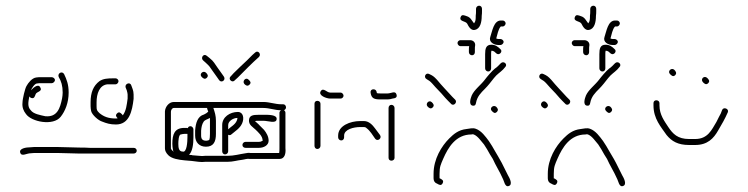

<svg xmlns="http://www.w3.org/2000/svg" viewBox="-20 -605 2625 674"><path d="M258 -66H449C455 -66 460 -70 460 -76C460 -82 455 -86 449 -86H295C283 -87 271 -87 258 -87C232 -87 206 -89 180 -89H112C103 -89 94 -89 87 -88C72 -88 46 -84 51 -69C56 -54 73 -67 88 -67C95 -68 103 -68 112 -68H180C207 -68 232 -66 258 -66ZM357 -309H386C391 -309 396 -315 396 -320C396 -325 391 -330 386 -330H377C358 -330 342 -329 329 -320C308 -304 298 -281 298 -246V-232C298 -226 299 -220 300 -215C303 -202 325 -182 339 -178C354 -172 367 -168 387 -168C434 -168 444 -215 449 -258V-273C449 -279 448 -286 445 -294L441 -305C437 -319 417 -311 421 -298L425 -288C427 -281 428 -276 428 -273V-259C425 -237 423 -216 411 -200C410 -202 409 -203 408 -204C403 -209 398 -214 391 -207C384 -200 388 -195 393 -190C391 -189 389 -189 387 -189C361 -189 345 -195 329 -208C320 -217 319 -219 319 -232V-246C319 -276 329 -306 357 -309ZM162 -334H124C118 -334 112 -334 107 -333C92 -331 79 -314 73 -303C68 -295 59 -258 59 -245C57 -228 63 -215 71 -205C90 -177 167 -162 193 -195C209 -215 221 -245 221 -280C221 -309 214 -326 205 -345C198 -357 181 -348 186 -335C195 -320 200 -304 200 -280C200 -273 199 -266 198 -260C191 -225 181 -193 139 -197C121 -201 97 -205 88 -218C76 -230 79 -246 83 -267C84 -264 87 -262 90 -261C100 -258 102 -266 105 -274C108 -284 131 -283 121 -299C113 -313 94 -294 89 -288C90 -294 102 -312 110 -312C115 -313 119 -313 124 -313H162C167 -313 173 -319 173 -324C173 -329 167 -334 162 -334Z M831 -96C831 -90 836 -86 842 -86H889C906 -86 923 -95 923 -111C923 -126 915 -139 907 -149L892 -164C886 -171 880 -175 875 -180C878 -181 883 -181 888 -181H905C921 -181 949 -170 951 -186C954 -203 921 -202 905 -202H888C868 -202 855 -200 854 -183C853 -166 868 -159 877 -150C886 -141 902 -128 902 -111C902 -110 901 -110 900 -110C897 -108 893 -107 889 -107H842C836 -107 831 -102 831 -96ZM813 -191C814 -189 813 -186 811 -181C805 -167 790 -160 781 -151V-166C781 -180 799 -191 813 -191ZM760 -166V-74C760 -68 764 -63 770 -63C776 -63 781 -68 781 -74V-132C785 -130 789 -130 792 -133C806 -145 822 -154 830 -172C838 -190 834 -212 815 -212C787 -212 760 -194 760 -166ZM713 -113C710 -112 707 -111 704 -111C692 -111 686 -116 686 -129V-146C687 -159 689 -169 695 -178C700 -185 709 -186 717 -191V-135C717 -131 717 -113 713 -113ZM703 -90C730 -90 738 -108 738 -135V-181C738 -199 734 -211 729 -226H905C926 -226 945 -218 966 -218C963 -215 961 -212 961 -209V-85C961 -78 961 -73 960 -68H858C853 -69 847 -68 842 -67C821 -64 802 -58 779 -58H700C693 -57 686 -57 679 -58L655 -60C654 -61 652 -61 649 -61C646 -61 645 -61 644 -62C656 -74 659 -100 659 -123V-151C659 -156 654 -162 649 -162C644 -162 641 -160 639 -155C637 -156 636 -156 635 -156H627C593 -156 585 -134 585 -100C585 -93 586 -86 587 -80C587 -77 588 -75 590 -72C586 -75 580 -81 580 -84V-213C580 -218 584 -226 590 -226H707C707 -222 710 -217 711 -213C707 -209 701 -205 696 -203C674 -197 667 -174 665 -147V-129C665 -105 680 -90 703 -90ZM621 -73C608 -73 606 -86 606 -100C606 -109 607 -133 615 -133C619 -134 623 -135 627 -135H638V-123C638 -108 636 -68 621 -73ZM804 -323 815 -333C839 -357 864 -383 889 -405C899 -415 885 -431 875 -420L866 -412L847 -393C834 -381 812 -360 800 -348L790 -337C779 -328 795 -312 804 -323ZM693 -393 702 -385C708 -380 712 -375 715 -372L727 -355L742 -334L749 -324C757 -312 774 -324 766 -336L759 -346L744 -367C733 -382 731 -389 716 -401L706 -409C695 -419 683 -402 693 -393ZM838 -310C843 -305 849 -301 856 -308C863 -315 858 -320 853 -325C843 -336 829 -320 838 -310ZM688 -335C693 -330 699 -325 706 -332C713 -339 708 -345 703 -350C693 -359 678 -345 688 -335ZM974 -239H967C946 -239 926 -247 905 -247H590C573 -247 560 -230 559 -214V-84C559 -76 563 -68 571 -60C583 -48 607 -44 629 -42C631 -42 639 -41 653 -40L677 -37C685 -36 693 -36 701 -37H779C798 -37 812 -42 830 -44C839 -45 847 -49 858 -47H961C979 -47 984 -65 982 -85V-209C982 -213 980 -216 977 -218C982 -221 984 -224 984 -228C984 -234 980 -239 974 -239Z M1188 -123V-129C1188 -151 1222 -159 1244 -159H1258C1261 -159 1264 -158 1267 -155C1279 -146 1288 -131 1297 -118C1305 -107 1322 -119 1314 -131L1296 -155C1288 -166 1275 -180 1258 -180H1244C1210 -180 1167 -164 1167 -129V-123C1167 -117 1172 -112 1178 -112C1184 -112 1188 -117 1188 -123ZM1084 -241V-93C1084 -87 1088 -82 1094 -82C1100 -82 1105 -87 1105 -93V-241C1105 -247 1100 -251 1094 -251C1088 -251 1084 -247 1084 -241ZM1344 -226V-51C1344 -45 1348 -41 1354 -41C1360 -41 1365 -45 1365 -51V-226C1365 -232 1360 -237 1354 -237C1348 -237 1344 -232 1344 -226ZM1281 -279C1284 -260 1293 -256 1315 -256H1341C1346 -256 1352 -257 1358 -259C1368 -260 1375 -263 1372 -273C1368 -288 1353 -277 1341 -277H1315C1311 -277 1307 -277 1303 -278L1302 -283C1299 -296 1278 -294 1281 -279ZM1186 -269C1186 -274 1181 -280 1176 -280H1139C1127 -280 1115 -299 1106 -285C1096 -270 1126 -259 1139 -259H1176C1181 -259 1186 -264 1186 -269Z M1524 21H1523V5C1523 -20 1527 -27 1536 -48C1553 -87 1580 -133 1635 -133C1638 -134 1640 -134 1643 -133C1658 -127 1669 -109 1679 -98C1686 -87 1694 -75 1700 -63L1710 -47C1719 -26 1735 -1 1744 20C1750 30 1752 53 1766 48C1781 43 1769 20 1763 10L1754 -8C1748 -21 1735 -46 1728 -57L1718 -74C1712 -85 1703 -100 1696 -110C1684 -126 1670 -146 1650 -153C1639 -157 1627 -153 1617 -152C1590 -149 1573 -135 1557 -119C1530 -92 1502 -47 1502 5V21C1502 30 1506 37 1515 40C1522 44 1529 48 1534 38C1539 28 1531 25 1524 21ZM1704 -365V-415C1704 -419 1704 -423 1705 -427C1709 -427 1712 -426 1715 -424L1723 -417C1733 -409 1747 -425 1736 -433C1728 -441 1719 -448 1705 -448C1686 -448 1683 -434 1683 -415V-365C1683 -359 1688 -354 1694 -354C1700 -354 1704 -359 1704 -365ZM1662 -585C1656 -585 1651 -580 1651 -574V-566C1651 -561 1651 -556 1650 -550C1650 -538 1650 -530 1644 -523C1636 -533 1632 -544 1619 -548C1610 -551 1601 -556 1597 -545C1591 -529 1614 -532 1620 -522C1625 -512 1633 -497 1647 -500C1666 -504 1671 -527 1671 -549C1672 -556 1672 -561 1672 -566V-574C1672 -580 1668 -585 1662 -585ZM1745 -533H1738C1713 -533 1708 -495 1701 -475C1695 -458 1713 -447 1730 -447H1737C1742 -447 1748 -453 1748 -458C1748 -463 1742 -468 1737 -468H1730C1727 -468 1725 -469 1722 -470C1726 -483 1729 -503 1738 -512H1745C1750 -512 1755 -518 1755 -523C1755 -528 1750 -533 1745 -533ZM1596 -443H1627C1626 -439 1626 -435 1626 -431V-422C1626 -416 1631 -411 1637 -411C1643 -411 1647 -416 1647 -422V-431C1647 -437 1647 -442 1648 -446C1649 -457 1640 -464 1630 -464H1596C1591 -464 1586 -459 1586 -454C1586 -449 1591 -443 1596 -443ZM1707 -215C1712 -210 1717 -205 1724 -212C1731 -219 1727 -225 1722 -230C1712 -239 1696 -225 1707 -215ZM1481 -231C1486 -226 1492 -221 1499 -228C1506 -235 1501 -241 1496 -246C1486 -256 1472 -241 1481 -231ZM1640 -234C1647 -233 1650 -237 1651 -244C1655 -266 1668 -279 1682 -293C1694 -305 1703 -317 1714 -331C1725 -345 1735 -350 1746 -361L1753 -369C1764 -379 1748 -393 1738 -383C1731 -376 1725 -369 1717 -364C1706 -355 1690 -336 1681 -324C1668 -307 1645 -290 1636 -270C1632 -260 1624 -236 1640 -234ZM1478 -327C1486 -322 1489 -321 1498 -311C1505 -303 1512 -295 1520 -287C1535 -272 1538 -266 1553 -251L1563 -241C1572 -230 1587 -246 1578 -255L1568 -265C1550 -285 1532 -303 1514 -325C1503 -337 1498 -340 1487 -345C1475 -352 1465 -334 1478 -327Z M1925 21H1924V5C1924 -20 1928 -27 1937 -48C1954 -87 1981 -133 2036 -133C2039 -134 2041 -134 2044 -133C2059 -127 2070 -109 2080 -98C2087 -87 2095 -75 2101 -63L2111 -47C2120 -26 2136 -1 2145 20C2151 30 2153 53 2167 48C2182 43 2170 20 2164 10L2155 -8C2149 -21 2136 -46 2129 -57L2119 -74C2113 -85 2104 -100 2097 -110C2085 -126 2071 -146 2051 -153C2040 -157 2028 -153 2018 -152C1991 -149 1974 -135 1958 -119C1931 -92 1903 -47 1903 5V21C1903 30 1907 37 1916 40C1923 44 1930 48 1935 38C1940 28 1932 25 1925 21ZM2105 -365V-415C2105 -419 2105 -423 2106 -427C2110 -427 2113 -426 2116 -424L2124 -417C2134 -409 2148 -425 2137 -433C2129 -441 2120 -448 2106 -448C2087 -448 2084 -434 2084 -415V-365C2084 -359 2089 -354 2095 -354C2101 -354 2105 -359 2105 -365ZM2063 -585C2057 -585 2052 -580 2052 -574V-566C2052 -561 2052 -556 2051 -550C2051 -538 2051 -530 2045 -523C2037 -533 2033 -544 2020 -548C2011 -551 2002 -556 1998 -545C1992 -529 2015 -532 2021 -522C2026 -512 2034 -497 2048 -500C2067 -504 2072 -527 2072 -549C2073 -556 2073 -561 2073 -566V-574C2073 -580 2069 -585 2063 -585ZM2146 -533H2139C2114 -533 2109 -495 2102 -475C2096 -458 2114 -447 2131 -447H2138C2143 -447 2149 -453 2149 -458C2149 -463 2143 -468 2138 -468H2131C2128 -468 2126 -469 2123 -470C2127 -483 2130 -503 2139 -512H2146C2151 -512 2156 -518 2156 -523C2156 -528 2151 -533 2146 -533ZM1997 -443H2028C2027 -439 2027 -435 2027 -431V-422C2027 -416 2032 -411 2038 -411C2044 -411 2048 -416 2048 -422V-431C2048 -437 2048 -442 2049 -446C2050 -457 2041 -464 2031 -464H1997C1992 -464 1987 -459 1987 -454C1987 -449 1992 -443 1997 -443ZM2108 -215C2113 -210 2118 -205 2125 -212C2132 -219 2128 -225 2123 -230C2113 -239 2097 -225 2108 -215ZM1882 -231C1887 -226 1893 -221 1900 -228C1907 -235 1902 -241 1897 -246C1887 -256 1873 -241 1882 -231ZM2041 -234C2048 -233 2051 -237 2052 -244C2056 -266 2069 -279 2083 -293C2095 -305 2104 -317 2115 -331C2126 -345 2136 -350 2147 -361L2154 -369C2165 -379 2149 -393 2139 -383C2132 -376 2126 -369 2118 -364C2107 -355 2091 -336 2082 -324C2069 -307 2046 -290 2037 -270C2033 -260 2025 -236 2041 -234ZM1879 -327C1887 -322 1890 -321 1899 -311C1906 -303 1913 -295 1921 -287C1936 -272 1939 -266 1954 -251L1964 -241C1973 -230 1988 -246 1979 -255L1969 -265C1951 -285 1933 -303 1915 -325C1904 -337 1899 -340 1888 -345C1876 -352 1866 -334 1879 -327Z M2274 -243V-235C2274 -188 2300 -160 2320 -131C2338 -109 2360 -96 2399 -96H2420C2464 -96 2485 -119 2501 -147C2514 -169 2525 -188 2535 -211C2540 -223 2520 -231 2515 -219C2512 -210 2509 -203 2504 -195L2495 -177C2478 -149 2465 -117 2420 -117H2399C2359 -117 2342 -135 2326 -159C2313 -179 2295 -202 2295 -235V-243C2295 -249 2290 -253 2284 -253C2278 -253 2274 -249 2274 -243ZM2448 -316C2453 -311 2459 -306 2466 -313C2473 -320 2468 -326 2463 -331C2452 -342 2437 -327 2448 -316ZM2332 -345C2337 -340 2343 -334 2350 -341C2357 -348 2352 -355 2347 -360C2337 -369 2322 -355 2332 -345Z"/></svg>

Font: Be Happy
Style: Regular
Weight: 500
Designer: Mew Too
Foundry: Cannot Into Space Fonts
Version: Version 0.9977